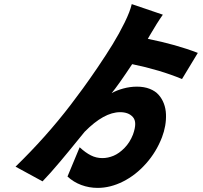

<svg xmlns="http://www.w3.org/2000/svg" viewBox="-20 -829 996 940"><path d="M948.5 -570 871.1 -442.1Q763.1 -486.9 627.1 -514.9Q559.3 -412.6 526.6 -372.9Q549.7 -386.4 583.3 -395.6Q616.8 -404.8 650.2 -404.8Q685.7 -404.8 713.1 -394Q740.4 -383.2 756.7 -364.7Q773.1 -346.2 782.3 -321.9Q791.5 -297.6 792.6 -269.7Q793.7 -241.8 788.7 -213.2Q783.7 -184.7 773.1 -157Q745.4 -84.9 694.8 -28.1Q644.2 28.8 582.2 59.8Q520.2 90.9 458.1 90.9Q416.2 90.9 378 76.7Q339.8 62.5 310.4 35.2L370 -108Q398.4 -81.7 424.7 -68.4Q451 -55 481.2 -55Q508.5 -55 535.9 -66.4Q563.2 -77.8 589.5 -104.6Q615.8 -131.4 631 -170.1Q642 -201 642 -221.9Q642 -242.9 630.7 -255.7Q619.3 -268.5 603.7 -274.1Q588.1 -279.8 568.2 -279.8Q489 -279.8 394.5 -183.9Q387.4 -175.4 360.6 -142.4Q333.8 -109.4 317.1 -89.1Q300.4 -68.9 275.4 -38.9Q250.4 -8.9 228.5 15.4Q206.7 39.8 188.2 58.9L56.1 -13.1Q205.3 -158 326.3 -316.1Q355.5 -354.4 386 -396.1Q416.5 -437.9 457.6 -498.2Q498.6 -558.6 531.1 -611.5Q563.6 -664.4 590.2 -718.6Q616.8 -772.7 625 -808.9L777.3 -757.1Q749.3 -717.7 712.4 -654.1L703.8 -638.8Q843.4 -610.8 948.5 -570Z"/></svg>

Font: Karasuma Gothic
Style: Italic
Weight: 900
Italic angle: -9.39999°
Designer: Rasmus Andersson / Ryoko Nishizuka
Foundry: Genbu
Version: Version 1.00